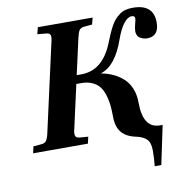

<svg xmlns="http://www.w3.org/2000/svg" viewBox="-95 -797 1039 1077"><g transform="rotate(-10 425.0 -258.5)"><path d="M40 0 48.8 -38.1 94.2 -42Q114.3 -43.5 123 -55.9Q131.8 -68.4 138.2 -98.1L249 -594.2Q256.3 -621.1 252.9 -634.3Q249.5 -647.5 230 -648.9L179.2 -653.8L189 -691.9H501L491.2 -653.8L446.8 -649.9Q426.3 -648.4 417.7 -636.2Q409.2 -624 402.8 -594.2L356.9 -389.2H382.8Q505.4 -389.2 564 -535.2Q576.2 -565.4 584 -583.5Q591.8 -601.6 603.8 -624.3Q615.7 -647 627.2 -659.7Q638.7 -672.4 654.3 -684.6Q669.9 -696.8 689.2 -701.9Q708.5 -707 731.9 -707Q850.1 -707 850.1 -603Q850.1 -523.9 782.2 -523.9Q773.9 -523.9 765.1 -526.1Q756.3 -528.3 746.1 -533.2Q735.8 -538.1 729.5 -548.8Q723.1 -559.6 723.1 -574.2Q723.1 -590.8 729.5 -614.5Q735.8 -638.2 735.8 -644Q735.8 -654.3 731.2 -657.7Q726.6 -661.1 716.8 -661.1Q694.8 -661.1 671.4 -631.1Q647.9 -601.1 627 -541Q577.1 -401.4 493.2 -376V-375Q529.3 -368.2 559.8 -354.2Q590.3 -340.3 616.2 -317.4Q642.1 -294.4 657 -258.5Q671.9 -222.7 671.9 -176.8Q671.9 -30.8 768.1 -30.8H783.2L736.8 189.9H699.2Q704.1 146 704.1 101.1Q704.1 55.7 683.8 36.1Q663.6 16.6 626 8.8Q571.8 -2 544.4 -33.9Q517.1 -65.9 517.1 -125Q517.1 -165 513.2 -196.3Q509.3 -227.5 499.8 -255.4Q490.2 -283.2 474.4 -301.5Q458.5 -319.8 433.3 -330.3Q408.2 -340.8 375 -340.8H346.2L292 -98.1Q284.7 -71.3 288.1 -57.6Q291.5 -43.9 311 -42L360.8 -38.1L352.1 0Z"/></g></svg>

Font: Linguistics Pro
Style: Bold Italic
Weight: 700
Italic angle: -12°
Designer: Stefan Peev, Context Ltd
Foundry: Stefan Peev, Context Ltd
Version: Version 001.000